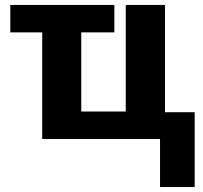

<svg xmlns="http://www.w3.org/2000/svg" viewBox="-20 -566 825 782"><path d="M772.9 195.8V-108.9H651.9V-545.9H492.2V-111.8H311V-434.1H445.8V-545.9H22V-434.1H151.9V0H631.8V195.8Z"/></svg>

Font: Avrile Sans
Style: Bold
Weight: 700
Designer: Monotype Design Team, Google (font), Stefan Peev (BGR Cyrillic), Cristiano Sobral (main changes)
Foundry: The Avrile Sans Project Authors
Version: Version 3.110